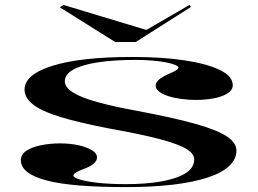

<svg xmlns="http://www.w3.org/2000/svg" viewBox="-20 -747 1051 782"><path d="M495 15Q385 15 304 8.5Q223 2 170 -12Q117 -26 91 -46.5Q65 -67 65 -94Q65 -118 87.5 -133Q110 -148 147 -155.5Q184 -163 224 -163Q266 -163 299.5 -155.5Q333 -148 354 -135.5Q375 -123 375 -106Q375 -93 364.5 -83Q354 -73 334 -64Q304 -53 291.5 -45.5Q279 -38 279 -32Q279 -24 304.5 -16Q330 -8 378.5 -2.5Q427 3 494 3Q577 3 639.5 -8.5Q702 -20 736.5 -42Q771 -64 771 -98Q771 -121 739 -140.5Q707 -160 632 -180Q557 -200 428 -223Q298 -248 221.5 -272Q145 -296 112.5 -323Q80 -350 80 -382Q80 -444 195 -479.5Q310 -515 518 -515Q641 -515 733 -501Q825 -487 876.5 -461.5Q928 -436 928 -400Q928 -380 906.5 -366.5Q885 -353 851 -346.5Q817 -340 778 -340Q748 -340 718.5 -344Q689 -348 665.5 -355.5Q642 -363 628 -374Q614 -385 614 -399Q614 -422 665 -445Q689 -455 698 -461Q707 -467 707 -472Q707 -477 692.5 -483Q678 -489 653 -493.5Q628 -498 597 -500.5Q566 -503 532 -503Q443 -503 378 -493Q313 -483 278.5 -463.5Q244 -444 244 -416Q244 -392 276.5 -371Q309 -350 375.5 -331.5Q442 -313 541 -295Q690 -267 778 -242Q866 -217 904.5 -191Q943 -165 943 -134Q943 -99 913.5 -71Q884 -43 826 -24Q768 -5 685 5Q602 15 495 15ZM752 -727 758 -719 533 -576H449L224 -717L238 -727L576 -625Z"/></svg>

Font: Kalnia Expanded
Style: Regular
Weight: 400
Width: 7
Designer: Frida Medrano
Foundry: Frida Medrano
Version: Version 1.105